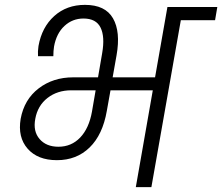

<svg xmlns="http://www.w3.org/2000/svg" viewBox="-20 -769 913 789"><path d="M220.2 -166Q273.4 -166 309.6 -203.9Q345.7 -241.7 357.9 -310.1L373 -397.9H272.9Q215.8 -397.9 175.3 -366.5Q134.8 -335 125 -280.8Q115.2 -229.5 142.6 -197.8Q169.9 -166 220.2 -166ZM213.9 -110.8Q134.8 -110.8 93.5 -158Q52.2 -205.1 64.9 -280.8Q79.6 -360.4 138.9 -405.8Q198.2 -451.2 280.8 -451.2H382.8L399.9 -550.8Q411.6 -618.2 393.3 -655.5Q375 -692.9 323.2 -692.9Q277.8 -692.9 244.9 -662.4Q211.9 -631.8 202.1 -578.1Q199.2 -559.6 199.2 -538.1H136.2Q134.8 -557.6 138.2 -580.1Q151.9 -657.2 202.9 -703.1Q253.9 -749 329.1 -749Q412.6 -749 444.3 -693.8Q476.1 -638.7 459 -542L442.9 -451.2H617.2L668 -740.2H873L863.8 -686H723.1L602.1 0H538.1L607.9 -397.9H434.1L418.9 -313Q401.9 -215.3 348.4 -163.1Q294.9 -110.8 213.9 -110.8Z"/></svg>

Font: SVN-Poppins Light
Style: Italic
Weight: 300
Italic angle: -10°
Designer: Ninad Kale (Devanagari), Jonny Pinhorn (Latin)
Foundry: Indian Type Foundry
Version: Version 3.002 2017